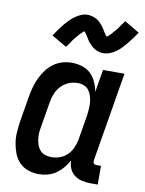

<svg xmlns="http://www.w3.org/2000/svg" viewBox="-86 -822 674 891"><g transform="rotate(10 251.0 -376.5)"><path d="M159 8Q132 8 108 -0.5Q84 -9 67 -26.5Q50 -44 41 -67.5Q32 -91 28 -116.5Q24 -142 26 -168.5Q28 -195 32 -221L52 -341Q56 -363 62 -385Q68 -407 78 -428Q88 -449 102 -468Q116 -487 135 -501Q154 -515 176.5 -521.5Q199 -528 221 -528Q246 -528 270 -520.5Q294 -513 310.5 -497Q327 -481 337 -459Q347 -437 351 -413L369 -520H470L400 -100Q400 -96 400 -92Q400 -88 402.5 -85Q405 -82 409 -81Q413 -80 418 -80H437V8H403Q382 8 362.5 3.5Q343 -1 327.5 -12.5Q312 -24 304 -42Q296 -60 296 -81Q286 -62 271.5 -45Q257 -28 239 -15.5Q221 -3 200 2.5Q179 8 159 8ZM202 -80Q222 -80 241.5 -86.5Q261 -93 276.5 -108Q292 -123 300.5 -142Q309 -161 313 -181L333 -301Q335 -316 336 -332Q337 -348 335.5 -363Q334 -378 329.5 -392Q325 -406 316.5 -417.5Q308 -429 294 -434.5Q280 -440 264 -440Q243 -440 222 -431.5Q201 -423 185.5 -406Q170 -389 162 -368.5Q154 -348 151 -327L131 -207Q128 -192 127.5 -177.5Q127 -163 129 -149Q131 -135 136 -122Q141 -109 150.5 -99Q160 -89 173.5 -84.5Q187 -80 202 -80ZM181 -596 110 -637Q122 -655 132.5 -669.5Q143 -684 153 -696Q163 -708 173 -718Q183 -728 196.5 -738Q210 -748 225.5 -754Q241 -760 256 -760Q261 -760 265.5 -759Q270 -758 274.5 -757Q279 -756 283 -754.5Q287 -753 292 -751Q297 -749 300.5 -746.5Q304 -744 307.5 -741.5Q311 -739 314 -735.5Q317 -732 320.5 -728.5Q324 -725 327 -721.5Q330 -718 332 -714.5Q334 -711 336.5 -707.5Q339 -704 341 -700.5Q343 -697 346 -692Q349 -687 352 -683Q355 -679 358 -676Q361 -673 361 -671Q360 -671 358.5 -671.5Q357 -672 356 -672H355L358 -675Q362 -677 365 -679.5Q368 -682 370.5 -684.5Q373 -687 375 -689Q377 -691 379 -693Q381 -695 382.5 -697Q384 -699 386 -701.5Q388 -704 390.5 -706.5Q393 -709 395 -711.5Q397 -714 399.5 -717Q402 -720 404.5 -723Q407 -726 409 -729.5Q411 -733 413.5 -736.5Q416 -740 419 -744Q422 -748 425 -752Q428 -756 431 -761L502 -719Q490 -702 479.5 -687.5Q469 -673 459 -661Q449 -649 439 -638.5Q429 -628 416 -618.5Q403 -609 387.5 -603Q372 -597 357 -597Q352 -597 347 -597.5Q342 -598 337.5 -599Q333 -600 329 -601.5Q325 -603 320 -605.5Q315 -608 311.5 -610.5Q308 -613 304.5 -615.5Q301 -618 298 -621.5Q295 -625 291.5 -628.5Q288 -632 285 -635.5Q282 -639 280 -642.5Q278 -646 275.5 -649.5Q273 -653 271 -656.5Q269 -660 266 -665Q263 -670 260 -673.5Q257 -677 254 -680.5Q251 -684 251 -685V-686Q252 -686 253.5 -685.5Q255 -685 256 -685H257L254 -683Q250 -680 247 -677.5Q244 -675 241 -672Q238 -669 236.5 -667.5Q235 -666 233 -664Q231 -662 229.5 -660Q228 -658 226 -655.5Q224 -653 221.5 -650.5Q219 -648 217 -645.5Q215 -643 212.5 -640Q210 -637 207.5 -633.5Q205 -630 203 -627Q201 -624 198.5 -620Q196 -616 193.5 -612.5Q191 -609 187.5 -604.5Q184 -600 181 -596Z"/></g></svg>

Font: Iosevka Semibold
Style: Italic
Weight: 600
Italic angle: -9°
Monospace: yes
Designer: Belleve Invis
Foundry: Belleve Invis
Version: Version 32.5.0; ttfautohint (v1.8.4)